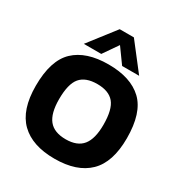

<svg xmlns="http://www.w3.org/2000/svg" viewBox="-201 -1018 1106 1172"><g transform="rotate(30 352.0 -432.0)"><path d="M157 -687 302 -874H402L547 -687H427L352 -791L280 -687ZM352 10Q195 10 113 -70Q31 -150 31 -319Q31 -498 113 -576Q195 -654 352 -654Q509 -654 591 -576Q673 -498 673 -319Q673 -150 591 -70Q509 10 352 10ZM352 -127Q433 -127 470.5 -173.5Q508 -220 508 -319Q508 -427 470.5 -471.5Q433 -516 352 -516Q270 -516 232.5 -471.5Q195 -427 195 -319Q195 -220 232.5 -173.5Q270 -127 352 -127Z"/></g></svg>

Font: Kanit SemiBold
Style: Regular
Weight: 600
Designer: Katatrad Team
Foundry: CadsonDemak
Version: Version 2.000; ttfautohint (v1.8.3)